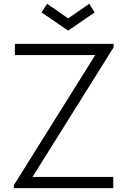

<svg xmlns="http://www.w3.org/2000/svg" viewBox="-20 -978 663 998"><path d="M225 -958.3 334.4 -882.3 443.8 -958.3 471.9 -913.5 334.4 -818.8 195.8 -913.5ZM149 -58.3 570.8 -732.3V-750H57.3V-691.7H475L52.1 -15.6V0H568.8V-58.3Z"/></svg>

Font: Manrope3 Light
Style: Regular
Weight: 300
Designer: Mikhail Sharanda
Foundry: Mikhail Sharanda
Version: Version 3.000;PS 003.000;hotconv 1.0.88;makeotf.lib2.5.64775